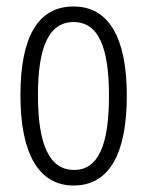

<svg xmlns="http://www.w3.org/2000/svg" viewBox="-20 -562 459 592"><path d="M371 -267C371 -443 317 -542 207 -542C95 -542 43 -445 43 -268C43 -91 98 10 207 10C318 10 371 -90 371 -267ZM97 -268C97 -416 130 -494 207 -494C285 -494 316 -413 316 -267C316 -112 282 -38 208 -38C132 -38 97 -117 97 -268Z"/></svg>

Font: Noto Sans Display Condensed Light
Style: Regular
Weight: 300
Width: 3
Designer: Monotype Design Team
Foundry: Monotype Imaging Inc.
Version: Version 1.900